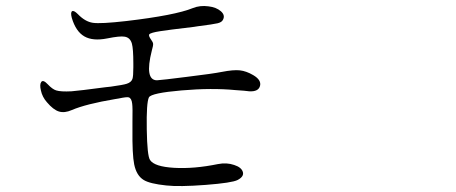

<svg xmlns="http://www.w3.org/2000/svg" viewBox="-20 -665 1540 649"><path d="M783.2 -56.6Q805.7 -68.4 800.8 -84Q795.9 -99.6 771.5 -107.4Q746.1 -116.2 716.8 -110.4Q635.7 -93.8 568.8 -97.7Q502 -101.6 487.3 -124Q477.5 -137.7 476.1 -228Q474.6 -318.4 483.4 -335.9Q491.2 -350.6 593.8 -359.4Q696.3 -368.2 776.4 -360.4Q808.6 -358.4 822.3 -356.4Q853.5 -354.5 858.9 -374.5Q864.3 -394.5 835.9 -411.1Q812.5 -424.8 791 -427.2Q769.5 -429.7 729.5 -421.9Q700.2 -416 612.3 -405.3Q527.3 -394.5 510.7 -393.6Q467.8 -393.6 493.2 -494.1Q498 -510.7 497.6 -516.6Q497.1 -522.5 491.2 -530.3Q481.4 -543.9 484.4 -548.8Q489.3 -554.7 521.5 -559.6Q544.9 -563.5 635.7 -574.2Q643.6 -575.2 648.4 -576.2Q702.1 -583 715.8 -586.4Q729.5 -589.8 733.4 -597.7Q742.2 -613.3 726.6 -627Q710.9 -640.6 684.6 -643.6Q656.2 -647.5 631.8 -637.7Q572.3 -613.3 406.2 -593.8Q320.3 -584 293.9 -587.9Q267.6 -591.8 243.2 -617.2Q229.5 -630.9 223.6 -627Q217.8 -623 222.7 -604.5Q236.3 -558.6 265.1 -542Q293.9 -525.4 342.8 -535.2Q385.7 -543.9 401.4 -541Q419.9 -538.1 425.8 -517.6Q430.7 -500 430.7 -450.2Q430.7 -445.3 430.7 -437.5Q430.7 -407.2 427.7 -398.4Q423.8 -386.7 408.2 -381.8Q396.5 -377.9 354.5 -372.1Q342.8 -371.1 335.9 -370.1Q248 -358.4 221.7 -356.4Q185.5 -354.5 169.9 -359.4Q157.2 -363.3 141.6 -379.9Q126 -396.5 119.6 -388.2Q113.3 -379.9 118.2 -359.4Q123 -336.9 138.7 -319.3Q160.2 -293.9 179.2 -288.1Q198.2 -282.2 222.7 -293Q270.5 -313.5 369.1 -330.1Q373 -331.1 380.9 -332Q408.2 -337.9 415 -335.9Q424.8 -333 426.8 -314.5Q428.7 -301.8 427.7 -252Q427.7 -236.3 427.7 -227.5Q426.8 -142.6 433.6 -109.4Q441.4 -71.3 465.8 -56.6Q486.3 -43.9 542 -38.1Q585.9 -33.2 675.3 -40Q764.6 -46.9 783.2 -56.6Z"/></svg>

Font: Bpmf GenWan Min R
Style: R
Weight: 400
Foundry: But Ko
Version: Version 1.320